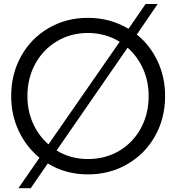

<svg xmlns="http://www.w3.org/2000/svg" viewBox="-20 -876 892 973"><path d="M816.7 -388.9Q816.7 -276.7 765.6 -186.1Q714.4 -95.6 625 -43.9Q535.6 7.8 425.6 7.8Q312.2 7.8 222.2 -47.8L135.6 77.8H73.3L180 -76.7Q113.3 -131.1 75 -212.2Q36.7 -293.3 36.7 -388.9Q36.7 -501.1 87.2 -591.7Q137.8 -682.2 226.7 -733.9Q315.6 -785.6 425.6 -785.6Q538.9 -785.6 631.1 -730L717.8 -855.6H778.9L673.3 -701.1Q740 -647.8 778.3 -566.7Q816.7 -485.6 816.7 -388.9ZM225.6 -144.4 586.7 -664.4Q513.3 -708.9 425.6 -708.9Q338.9 -708.9 268.9 -667.2Q198.9 -625.6 158.9 -552.8Q118.9 -480 118.9 -388.9Q118.9 -314.4 147.2 -251.1Q175.6 -187.8 225.6 -144.4ZM733.3 -388.9Q733.3 -464.4 705 -527.2Q676.7 -590 626.7 -634.4L266.7 -113.3Q337.8 -70 425.6 -70Q513.3 -70 583.3 -111.1Q653.3 -152.2 693.3 -225Q733.3 -297.8 733.3 -388.9Z"/></svg>

Font: Paperlogy 4 Regular
Style: Regular
Weight: 400
Designer: redesigned by Lee Juim, glyphs from Gmarket Sans & Montserrat
Foundry: PT&
Version: Version 1.001